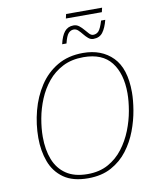

<svg xmlns="http://www.w3.org/2000/svg" viewBox="-103 -1047 921 1135"><g transform="rotate(-10 358.0 -479.5)"><path d="M367 -943 373 -969H589L583 -943ZM319 -797Q330 -846 350 -870.5Q370 -895 404 -895Q423 -895 437.5 -883.5Q452 -872 464 -857.5Q476 -843 487 -831.5Q498 -820 510 -820Q530 -820 543 -834.5Q556 -849 570 -895H595Q583 -848 563.5 -822Q544 -796 507 -796Q490 -796 476.5 -807.5Q463 -819 451.5 -833.5Q440 -848 428 -859.5Q416 -871 401 -871Q383 -871 369.5 -856.5Q356 -842 345 -797ZM334 10Q242 10 187 -29Q132 -68 108 -133Q84 -198 84 -276Q84 -358 105 -438Q126 -518 168.5 -583Q211 -648 276.5 -686.5Q342 -725 431 -725Q542 -725 609 -657Q676 -589 676 -446Q676 -399 666 -339Q656 -279 633 -218Q610 -157 571 -105.5Q532 -54 473.5 -22Q415 10 334 10ZM335 -15Q406 -15 458.5 -44Q511 -73 547.5 -121Q584 -169 606.5 -226Q629 -283 639 -340.5Q649 -398 649 -445Q649 -563 595.5 -631.5Q542 -700 429 -700Q358 -700 305 -673Q252 -646 215 -601Q178 -556 155 -500.5Q132 -445 121.5 -387Q111 -329 111 -277Q111 -200 134 -141Q157 -82 206.5 -48.5Q256 -15 335 -15Z"/></g></svg>

Font: Noto Sans Thin
Style: Italic
Weight: 100
Italic angle: -12°
Designer: Monotype Design Team
Foundry: Monotype Imaging Inc.
Version: Version 2.013; ttfautohint (v1.8.4.7-5d5b)